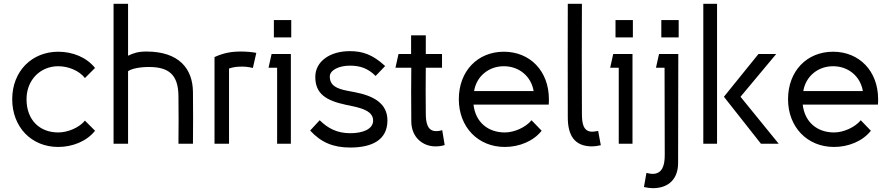

<svg xmlns="http://www.w3.org/2000/svg" viewBox="-20 -753 4665 1006"><path d="M478 -68 425 -121C395 -84 335 -59 285 -59C188 -59 119 -124 119 -233C119 -335 192 -406 285 -406C338 -406 395 -383 425 -344L478 -397C434 -452 362 -482 285 -482C148 -482 44 -381 44 -233C44 -88 144 17 285 17C360 17 435 -13 478 -68Z M651 0V-380C669 -393 711 -402 760 -402C861 -402 914 -365 915 -250C916 -165 916 -85 915 0H991C992 -95 992 -176 991 -271C990 -392 919 -483 747 -483C705 -483 679 -475 651 -461V-733H575V0Z M1305 -397 1323 -476C1297 -481 1268 -483 1242 -483C1193 -483 1152 -476 1104 -454V0H1180V-394C1203 -402 1225 -404 1247 -404C1263 -404 1278 -403 1305 -397Z M1415 -648V-557H1506V-648ZM1387 -398H1432V0H1504V-470H1403Z M1815 20C1927 20 2010 -18 2010 -122C2010 -211 1938 -251 1839 -270L1802 -277C1744 -288 1708 -305 1708 -352C1708 -385 1755 -409 1813 -409C1864 -409 1906 -397 1948 -355L1998 -407C1931 -469 1878 -485 1812 -485C1710 -485 1632 -432 1632 -350C1632 -261 1689 -226 1792 -204L1830 -196C1890 -183 1935 -165 1935 -121C1935 -76 1880 -55 1816 -55C1745 -55 1698 -81 1655 -123L1605 -69C1663 -6 1727 20 1815 20Z M2261 14C2274 14 2292 13 2310 7L2297 -71C2280 -66 2272 -66 2265 -66C2219 -66 2211 -111 2211 -159C2210 -239 2210 -318 2211 -398H2296V-470H2211V-568H2134V-470H2068L2052 -398H2135C2134 -305 2134 -251 2135 -118C2135 -31 2198 14 2261 14Z M2818 -68 2765 -123C2735 -86 2675 -59 2625 -59C2537 -59 2471 -113 2461 -205H2855C2856 -214 2856 -224 2856 -233C2856 -381 2757 -482 2620 -482C2483 -482 2384 -381 2384 -233C2384 -88 2484 17 2625 17C2700 17 2775 -13 2818 -68ZM2464 -276C2477 -354 2541 -406 2620 -406C2699 -406 2763 -354 2776 -276Z M3082 14C3095 14 3108 12 3128 8L3114 -67C3098 -64 3090 -63 3083 -63C3034 -63 3029 -111 3029 -159C3028 -390 3028 -542 3029 -733H2955C2954 -528 2955 -403 2955 -138C2955 -44 2990 14 3082 14Z M3205 -648V-557H3296V-648ZM3177 -398H3222V0H3294V-470H3193Z M3445 -648V-557H3536V-648ZM3354 227C3373 231 3387 233 3400 233C3488 233 3533 180 3533 101L3534 -470H3433L3417 -398H3462L3463 60C3463 114 3450 158 3399 158C3392 158 3384 157 3367 153Z M3665 -733V0H3737V-733ZM3773 -246 3967 0H4060L3860 -246L4047 -470H3954Z M4543 -68 4490 -123C4460 -86 4400 -59 4350 -59C4262 -59 4196 -113 4186 -205H4580C4581 -214 4581 -224 4581 -233C4581 -381 4482 -482 4345 -482C4208 -482 4109 -381 4109 -233C4109 -88 4209 17 4350 17C4425 17 4500 -13 4543 -68ZM4189 -276C4202 -354 4266 -406 4345 -406C4424 -406 4488 -354 4501 -276Z"/></svg>

Font: Kreadon Medium
Style: Regular
Weight: 500
Designer: kohakuno
Foundry: StudioGnu
Version: Version 1.000;Glyphs 3.1.2 (3151)